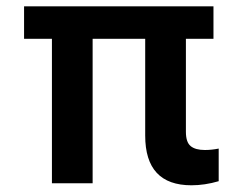

<svg xmlns="http://www.w3.org/2000/svg" viewBox="-20 -565 747 592"><path d="M638.2 -545.4V-445.3H553.2V-158.7Q553.2 -126.5 567.9 -114.5Q582.5 -102.5 611.8 -102.5Q632.3 -102.5 654.3 -106.9V-6.3Q611.3 6.3 570.3 6.3Q427.7 6.3 427.7 -147V-445.3H265.6V0H140.1V-445.3H54.2V-545.4Z"/></svg>

Font: Interop SemBd
Style: Regular
Weight: 600
Designer: Rasmus Andersson, Google, Jang Haemin
Foundry: jhaemin
Version: Version 1.007